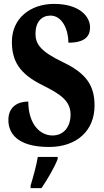

<svg xmlns="http://www.w3.org/2000/svg" viewBox="-20 -744 531 985"><path d="M232 10C373 10 465 -73 465 -202C465 -302 426 -366 305 -424C187 -480 162 -519 162 -571C162 -632 194 -664 239 -664C299 -664 331 -592 331 -525C413 -525 442 -556 442 -603C442 -662 385 -724 257 -724C135 -724 41 -649 41 -530C41 -433 78 -366 198 -307C288 -262 342 -228 342 -156C342 -96 309 -49 249 -49C188 -49 126 -103 125 -223C73 -223 23 -198 23 -128C23 -65 63 10 232 10ZM137 208V221H193C222 178 261 113 276 71V61H174C167 105 149 168 137 208Z"/></svg>

Font: Noto Serif Sinhala ExtraCondensed ExtraBold
Style: Regular
Weight: 800
Width: 2
Designer: Jelle Bosma - Monotype Design Team
Foundry: Monotype Imaging Inc.
Version: Version 2.007